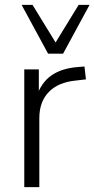

<svg xmlns="http://www.w3.org/2000/svg" viewBox="-20 -771 389 791"><path d="M80 0V-485H140V-371H130Q149 -430 191.5 -460Q234 -490 303 -495L328 -497L334 -444L291 -439Q220 -432 181 -392Q142 -352 142 -284V0ZM178 -550 69 -751H114L209 -596L304 -751H349L240 -550Z"/></svg>

Font: Nunito Sans 12pt ExtraLight 12pt Light
Style: Regular
Weight: 300
Version: Version 3.101;gftools[0.9.27]